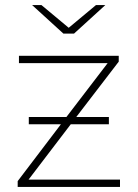

<svg xmlns="http://www.w3.org/2000/svg" viewBox="-20 -740 546 760"><path d="M455 -29V0H50V-23L221 -248H94V-277H243L406 -490H55V-519H450V-496L282 -277H411V-248H260L93 -29ZM397 -720 273 -607H231L107 -720H144L252 -630L360 -720Z"/></svg>

Font: Montserrat Alternates ExLight
Style: Regular
Weight: 275
Designer: Julieta Ulanovsky
Foundry: Julieta Ulanovsky
Version: Version 7.200